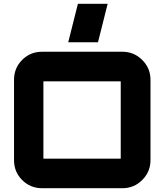

<svg xmlns="http://www.w3.org/2000/svg" viewBox="-20 -993 868 1013"><path d="M202 -720H626Q687 -720 730.5 -676.5Q774 -633 774 -572V-148Q774 -87 730.5 -43.5Q687 0 626 0H202Q140 0 97 -43Q54 -86 54 -148V-572Q54 -634 97 -677Q140 -720 202 -720ZM209 -564V-156H617V-564ZM340 -770 391 -973H548L497 -770Z"/></svg>

Font: Orbitron
Style: Black
Weight: 900
Designer: Matt McInerney
Foundry: Matt McInerney
Version: 1.000